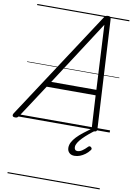

<svg xmlns="http://www.w3.org/2000/svg" viewBox="-197 -1127 1197 1739"><g transform="rotate(10 401.5 -257.5)"><path d="M-21 14Q-37 14 -42.5 5Q-48 -4 -39 -20L614 -1017Q622 -1029 630 -1033.5Q638 -1038 652 -1038Q665 -1038 671 -1032.5Q677 -1027 678 -1011L733 -14Q734 0 728 7Q722 14 706 14Q692 14 687 8.5Q682 3 681 -10L664 -310H214L17 -9Q7 5 0 9.5Q-7 14 -21 14ZM247 -360H662L631 -953ZM569 263Q539 263 521 245.5Q503 228 503 199Q503 174 516 149Q529 124 553 98.5Q577 73 611.5 46Q646 19 689 -12L731 -8V-4Q694 22 663 48Q632 74 609 98Q586 122 573 143.5Q560 165 560 184Q560 198 567 207Q574 216 588 216Q609 216 631 201.5Q653 187 678 161Q683 155 690.5 154Q698 153 706 161Q712 167 712.5 173.5Q713 180 707 187Q690 210 667 227Q644 244 619.5 253.5Q595 263 569 263ZM0 513H848V523H0ZM0 -20H848V0H0ZM0 -505H848V-500H0ZM0 -1033H848V-1023H0Z"/></g></svg>

Font: Playwrite IN Guides
Style: Regular
Weight: 400
Designer: Veronika Burian, José Scaglione
Foundry: TypeTogether
Version: Version 1.003